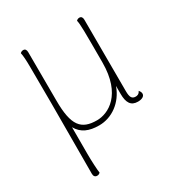

<svg xmlns="http://www.w3.org/2000/svg" viewBox="-175 -629 908 974"><g transform="rotate(-30 279.0 -142.0)"><path d="M508 -40C501 -24 489 -22 481 -22C459 -22 451 -35 451 -72L450 -490C450 -504 444 -512 433 -512C424 -512 419 -508 415 -504C421 -480 421 -445 421 -257C421 -68 317 -16 251 -16C159 -16 122 -59 122 -206L121 -490C121 -504 115 -512 104 -512C95 -512 90 -508 86 -504C90 -488 92 -457 92 -417L93 -207L92 206C92 220 99 228 111 228C120 228 125 224 129 220C126 206 123 146 123 106V-49C148 -5 189 12 248 12C322 12 392 -37 421 -119V-73C421 -21 437 6 478 6C502 6 518 -3 518 -18C518 -25 515 -32 508 -40Z"/></g></svg>

Font: Arima Koshi Thin
Style: Regular
Weight: 250
Designer: Joana Correia and Natanael Gama
Foundry: NDISCOVER
Version: Version 1.019;PS 001.019;hotconv 1.0.88;makeotf.lib2.5.64775